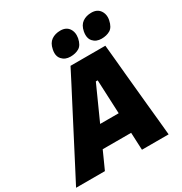

<svg xmlns="http://www.w3.org/2000/svg" viewBox="-248 -1105 1199 1263"><g transform="rotate(-30 351.0 -474.0)"><path d="M-36.5 0Q-6 -58.5 27 -122Q59.5 -185.5 90 -243.5L216.5 -487.5Q249 -550.5 277 -604Q304.5 -657.5 333 -713H597.5Q602.5 -657.5 608 -605Q613 -552.5 619 -487L643 -239Q649 -182 655 -119.5Q661 -56.5 666.5 0H464Q462.5 -32 461 -65.5Q459.5 -99 458 -132H242Q227 -98.5 212 -65.2Q197 -32 182.5 0ZM426 -541 310.5 -284.5H451.5L440 -541ZM600 -765Q559.5 -765 536 -791.5Q519.5 -810 519.5 -839.5Q519.5 -851.5 522 -865Q530.5 -908.5 558.2 -928Q586 -947.5 626 -947.5Q669.5 -947.5 690.5 -917.5Q705.5 -896 705.5 -868.5Q705.5 -857.5 703 -845.5Q693 -797 665.5 -781Q638 -765 600 -765ZM364 -765Q323.5 -765 300 -791.5Q283 -810 283 -839Q283 -851 286 -865Q294.5 -908.5 322.2 -928Q350 -947.5 390.5 -947.5Q433.5 -947.5 454.5 -917.5Q469 -896 469 -868Q469 -857.5 467 -845.5Q457 -797 429.5 -781Q402 -765 364 -765Z"/></g></svg>

Font: Heraclito ExtraBold
Style: Italic
Weight: 800
Italic angle: -12°
Designer: Kostas Bartsokas (font) & Cristiano Sobral (main changes)
Foundry: Kostas Bartsokas (font) & Cristiano Sobral (main changes)
Version: Version 1.00;July 8, 2020;FontCreator 13.0.0.2655 64-bit